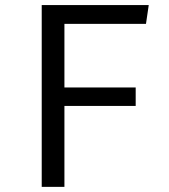

<svg xmlns="http://www.w3.org/2000/svg" viewBox="-20 -726 655 746"><path d="M230.3 -633.3V-386.2H507.2V-314.4H230.3V0H142.1V-706.2H557.9L547.2 -633.3Z"/></svg>

Font: FiraCode Nerd Font
Style: Regular
Weight: 400
Designer: Carrois Corporate, Edenspiekermann AG, Nikita Prokopov
Foundry: Carrois Corporate, Edenspiekermann AG, Nikita Prokopov
Version: Version 6.002;Nerd Fonts 3.4.0